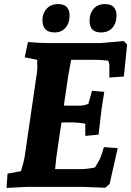

<svg xmlns="http://www.w3.org/2000/svg" viewBox="-20 -916 643 941"><path d="M212 -705H475L587 -715L603 -697L587 -541L516 -536V-595Q516 -607 510 -619Q472 -623 434 -623H329Q328 -617 321.5 -584Q315 -551 314 -542L293 -399Q302 -398 317 -398H370Q390 -398 413 -407L431 -471L491 -466Q481 -403 478 -383L463 -256L398 -250V-310Q358 -316 338 -316H310Q287 -316 281 -315L263 -193Q256 -152 250 -87H370Q405 -87 445 -95Q459 -116 470 -138Q483 -170 489 -195L557 -190L517 -14L496 4Q406 0 386 0H109L12 5L17 -65L82 -77Q86 -85 94 -116.5Q102 -148 103 -163L154 -512Q163 -567 163 -590.5Q163 -614 162 -623L101 -635L117 -710Q176 -705 212 -705ZM265 -896Q321 -896 321 -839Q321 -803 301 -780Q281 -757 249 -757Q217 -757 202.5 -772.5Q188 -788 188 -819Q188 -850 208.5 -873Q229 -896 265 -896ZM495 -896Q551 -896 551 -839Q551 -803 531 -780Q511 -757 475 -757Q419 -757 419 -814Q419 -850 439 -873Q459 -896 495 -896Z"/></svg>

Font: Andada SC
Style: Bold Italic
Weight: 700
Italic angle: -8.29999°
Designer: Carolina Giovagnoli
Foundry: Carolina Giovagnoli
Version: Version 1.003